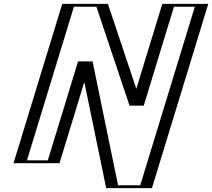

<svg xmlns="http://www.w3.org/2000/svg" viewBox="-20 -845 1098 994"><path d="M419.5 -512H421.5L553.6 129H741.6L1033.2 -825H845.2L688.7 -313H686.7L515.2 -825H327.2L75 0H263ZM409.1 -527 252.6 -15H94.6L337.6 -810H502.4L673.9 -298H699.1L855.6 -810H1013.6L731.1 114H567.3L435.3 -527ZM409.1 -527H435.3L567.3 114H731.1L1013.6 -810H855.6L699.1 -298H673.9L502.4 -810H337.6L94.6 -15H252.6ZM419.5 -512 263 0H75L327.2 -825H515.2L686.7 -313H688.7L845.2 -825H1033.2L741.6 129H553.6L421.5 -512ZM384.1 -527 227.6 -15H119.6L362.6 -810H479.1L650.6 -298H724.1L880.6 -810H988.6L706.1 114H591.2L459.2 -527ZM416.5 -420.4 529.7 129H766.6L1058.2 -825H820.2L685.8 -385.3L538.6 -825H302.2L50 0H288Z"/></svg>

Font: Hussar Outliner
Style: Obl
Weight: 700
Foundry: Cannot Into Space Fonts
Version: Version 0.92